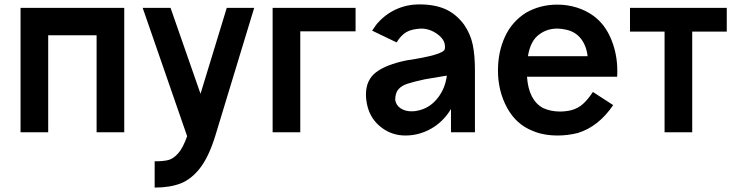

<svg xmlns="http://www.w3.org/2000/svg" viewBox="-20 -598 3326 868"><path d="M541.7 -562.5V0H416.7V-438.5H197.9V0H72.9V-562.5Z M1129.2 -562.5 952.1 19.8Q922.9 112.5 883.9 162.5Q844.8 212.5 796.4 231.3Q747.9 250 680.2 250H679.2V131.2H680.2Q718.8 131.2 741.1 125.5Q763.5 119.8 785.4 95.3Q807.3 70.8 826 17.7L625 -562.5H751L886.5 -174L1005.2 -562.5Z M1587.5 -562.5V-456.3H1337.5V0H1212.5V-562.5Z M2078.1 -486.5Q2107.3 -443.8 2117.2 -395.8Q2127.1 -347.9 2127.1 -281.2V0H2018.8V-105.2Q1984.4 -47.9 1929.7 -16.7Q1875 14.6 1812.5 14.6Q1752.1 14.6 1704.7 -21.4Q1657.3 -57.3 1641.7 -115.6Q1634.4 -144.8 1634.4 -170.8Q1634.4 -236.5 1680.2 -271.4Q1726 -306.2 1817.7 -325Q1985.4 -350 1990.6 -376Q1991.7 -380.2 1991.7 -387.5Q1991.7 -418.8 1957.3 -443.8Q1922.9 -468.8 1883.3 -468.8Q1840.6 -466.7 1816.7 -452.6Q1792.7 -438.5 1772.9 -406.3L1662.5 -459.4L1680.2 -485.4Q1716.7 -530.2 1767.2 -554.2Q1817.7 -578.1 1876 -578.1Q1944.8 -578.1 1993.2 -556.8Q2041.7 -535.4 2078.1 -486.5ZM2000 -256.2 1901 -239.6Q1847.9 -228.1 1821.4 -219.3Q1794.8 -210.4 1780.7 -193.8Q1766.7 -177.1 1766.7 -145.8Q1770.8 -121.9 1791.1 -108.3Q1811.5 -94.8 1839.6 -94.8Q1855.2 -94.8 1863.5 -96.9Q1918.8 -106.3 1955.7 -151Q1992.7 -195.8 2000 -256.2Z M2563.5 -100Q2538.5 -93.8 2511.5 -93.8Q2469.8 -93.8 2435.4 -109.4Q2369.8 -144.8 2362.5 -251H2769.8Q2770.8 -259.4 2770.8 -277.1Q2770.8 -353.1 2743.2 -420.3Q2715.6 -487.5 2663.5 -526Q2629.2 -551 2587 -564.1Q2544.8 -577.1 2500 -577.1Q2421.9 -577.1 2358.3 -540.6Q2294.8 -501 2263 -432.3Q2231.2 -363.5 2231.2 -279.2Q2231.2 -186.5 2272.4 -110.9Q2313.5 -35.4 2388.5 -6.2Q2436.5 14.6 2502.1 14.6Q2546.9 14.6 2592.7 3.1Q2686.5 -26 2752.1 -122.9L2660.4 -182.3Q2638.5 -149 2616.1 -128.6Q2593.8 -108.3 2563.5 -100ZM2500 -468.8Q2517.7 -468.8 2540.6 -463.5Q2582.3 -454.2 2606.8 -422.4Q2631.2 -390.6 2636.5 -343.8H2366.7Q2378.1 -415.6 2419.8 -443.8Q2454.2 -468.8 2500 -468.8Z M3265.6 -562.5V-455.2H3109.4V0H2984.4V-455.2H2828.1V-562.5Z"/></svg>

Font: Vladivostok Bold
Style: Regular
Weight: 700
Width: 4
Designer: Michael Sharanda
Foundry: Michael Sharanda
Version: Version 1.005